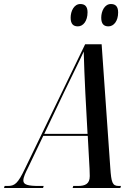

<svg xmlns="http://www.w3.org/2000/svg" viewBox="-77 -934 681 954"><path d="M462 -803C488 -803 510 -829 510 -872C510 -903 496 -914 474 -914C443 -914 426 -879 426 -846C426 -814 440 -803 462 -803ZM310 -803C336 -803 358 -829 358 -873C358 -903 344 -914 322 -914C291 -914 274 -879 274 -846C274 -814 288 -803 310 -803ZM-57 0H137L140 -10H118C62 -10 39 -16 39 -37C39 -54 50 -76 63 -102L138 -259H359L368 -95C368 -81 369 -69 369 -59C369 -20 346 -10 310 -10H287L284 0H521L524 -10H513C481 -10 476 -28 471 -100L428 -714H346L48 -98C11 -20 -4 -10 -40 -10H-54ZM242 -477C290 -577 317 -629 339 -678C340 -629 344 -532 347 -473L358 -269H143Z"/></svg>

Font: Noto Serif Display ExtraCondensed Medium
Style: Italic
Weight: 500
Width: 2
Italic angle: -12°
Designer: Monotype Design Team
Foundry: Monotype Imaging Inc.
Version: Version 2.009